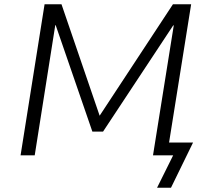

<svg xmlns="http://www.w3.org/2000/svg" viewBox="-20 -725 967 896"><path d="M713 151 788 0H694L791 -607L788 -606L461 -111H411L240 -607L238 -608L142 0H76L188 -705H267L445 -185L787 -705H872L769 -60H881L778 151Z"/></svg>

Font: Nunito Sans 7pt Light
Style: Italic
Weight: 300
Italic angle: -9°
Designer: Vernon Adams
Foundry: Vernon Adams
Version: Version 3.101;gftools[0.9.27]